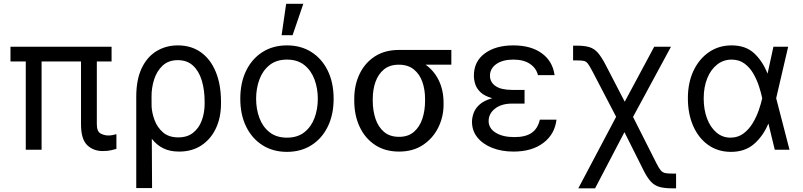

<svg xmlns="http://www.w3.org/2000/svg" viewBox="-20 -793 4253 1017"><path d="M571 -545.5V-467.3H492.9V-134.9Q492.9 -96.6 512.8 -85.9Q532.7 -75.3 554 -75.3Q565.7 -75.3 577.9 -77.8Q590.2 -80.3 596.6 -82.4V-4.3Q585.9 -1.1 567.8 3Q549.7 7.1 524.1 7.1Q474.1 7.1 441.6 -24.5Q409.1 -56.1 409.1 -134.9V-467.3H200.3V0H116.5V-467.3H35.5V-545.5Z M701.7 203.1V-279.8Q701.7 -371.4 730.6 -432Q759.6 -492.5 809.5 -522.5Q859.4 -552.6 921.9 -552.6Q993.6 -552.6 1044.7 -515.6Q1095.9 -478.7 1123.2 -411.6Q1150.6 -344.5 1150.6 -254.3V-244.3Q1150.6 -170.5 1123.6 -113.1Q1096.6 -55.8 1046.9 -22.9Q997.2 9.9 929 9.9Q879.6 9.9 844.5 -7.6Q809.3 -25.2 784.1 -57.9L785.5 203.1ZM783 -228.7Q784.8 -194.6 798.8 -156.6Q812.9 -118.6 843.2 -92Q873.6 -65.3 924.7 -65.3Q972.3 -65.3 1003.2 -90Q1034.1 -114.7 1049 -155.4Q1063.9 -196 1063.9 -244.3V-254.3Q1063.9 -316.8 1048.8 -366.7Q1033.7 -416.5 1002.3 -445.5Q970.9 -474.4 921.9 -474.4Q872.2 -474.4 841.3 -445.3Q810.4 -416.2 796.3 -371.8Q782.3 -327.4 782.7 -281.2Z M1500 11.4Q1426.1 11.4 1370.6 -23.8Q1315 -58.9 1283.9 -122.2Q1252.8 -185.4 1252.8 -269.9Q1252.8 -355.1 1283.9 -418.7Q1315 -482.2 1370.6 -517.4Q1426.1 -552.6 1500 -552.6Q1573.9 -552.6 1629.4 -517.4Q1685 -482.2 1716.1 -418.7Q1747.2 -355.1 1747.2 -269.9Q1747.2 -185.4 1716.1 -122.2Q1685 -58.9 1629.4 -23.8Q1573.9 11.4 1500 11.4ZM1500 -63.9Q1556.1 -63.9 1592.3 -92.7Q1628.6 -121.4 1646 -168.3Q1663.4 -215.2 1663.4 -269.9Q1663.4 -324.6 1646 -371.8Q1628.6 -419 1592.3 -448.2Q1556.1 -477.3 1500 -477.3Q1443.9 -477.3 1407.7 -448.2Q1371.4 -419 1354 -371.8Q1336.6 -324.6 1336.6 -269.9Q1336.6 -215.2 1354 -168.3Q1371.4 -121.4 1407.7 -92.7Q1443.9 -63.9 1500 -63.9ZM1471.6 -606.5 1495.7 -772.7H1586.6L1529.8 -606.5Z M1856.5 -258.5V-269.9Q1856.5 -343 1884.8 -401.6Q1913 -460.2 1965.7 -494.3Q2018.5 -528.4 2092.3 -528.4H2370.7V-450.3H2234.4Q2279.5 -418.3 2304.5 -366.5Q2329.5 -314.6 2329.5 -248.6V-238.6Q2329.5 -174.7 2301.7 -117.9Q2273.8 -61.1 2221.1 -25.6Q2168.3 9.9 2093.8 9.9Q2019.2 9.9 1966.1 -25.6Q1913 -61.1 1884.8 -121.8Q1856.5 -182.5 1856.5 -258.5ZM1954.5 -269.9V-258.5Q1954.5 -207.4 1968.9 -164.1Q1983.3 -120.7 2014 -94.5Q2044.7 -68.2 2093.8 -68.2Q2142 -68.2 2172.4 -94.5Q2202.8 -120.7 2217.2 -164.1Q2231.5 -207.4 2231.5 -258.5V-269.9Q2231.5 -318.2 2217.2 -359.2Q2202.8 -400.2 2172.1 -425.2Q2141.3 -450.3 2092.3 -450.3Q2044 -450.3 2013.7 -425.2Q1983.3 -400.2 1968.9 -359.2Q1954.5 -318.2 1954.5 -269.9Z M2758.5 -284.1V-244.3H2693.2Q2635.7 -244.3 2601.9 -217.5Q2568.2 -190.7 2568.2 -152Q2568.2 -113.6 2605.5 -90.2Q2642.8 -66.8 2704.5 -66.8Q2764.2 -66.8 2796.5 -89.5Q2828.8 -112.2 2839.5 -159.1H2927.6Q2918.7 -82 2858 -36Q2797.2 9.9 2700.3 9.9Q2637.1 9.9 2587.2 -9.8Q2537.3 -29.5 2508.7 -65Q2480.1 -100.5 2480.1 -147.7Q2480.1 -170.1 2488.8 -194.4Q2497.5 -218.8 2520.8 -239.7Q2544 -260.7 2587.4 -272.7Q2546.9 -284.1 2525.9 -303.8Q2505 -323.5 2497.5 -346.8Q2490.1 -370 2490.1 -392Q2490.1 -467.7 2547.9 -510.1Q2605.8 -552.6 2698.9 -552.6Q2792.3 -552.6 2849.8 -510.8Q2907.3 -469.1 2917.6 -394.9H2829.5Q2820.7 -431.8 2787.3 -454.5Q2753.9 -477.3 2698.9 -477.3Q2642.8 -477.3 2609 -453.7Q2575.3 -430 2575.3 -392Q2575.3 -358 2604.6 -337.4Q2633.9 -316.8 2693.2 -316.8H2758.5Z M3043.3 204.5 3243.6 -174.4 3118.6 -414.1Q3103.7 -442.5 3094.6 -454.9Q3085.6 -467.3 3073.3 -470.2Q3061.1 -473 3036.2 -473H3015.6V-551.1H3036.2Q3076.7 -551.1 3102.1 -543.3Q3127.5 -535.5 3146.7 -513.7Q3165.8 -491.8 3187.5 -450.3L3289.1 -254.3L3445.3 -545.5H3534.1L3333.1 -173.7L3458.1 73.9Q3470.5 98.4 3480.1 109.6Q3489.7 120.7 3503 123.6Q3516.3 126.4 3540.5 126.4H3561.1V204.5H3540.5Q3500 204.5 3473.7 197.3Q3447.4 190 3428.3 169.7Q3409.1 149.5 3389.2 110.1L3287.6 -93L3132.1 204.5Z M3849.4 11.4Q3781.2 10.7 3730.5 -25.7Q3679.7 -62.1 3651.6 -126.1Q3623.6 -190 3623.6 -272.7Q3623.6 -354.8 3653.2 -417.8Q3682.9 -480.8 3735.1 -516.7Q3787.3 -552.6 3855.1 -552.6Q3929.7 -552.6 3974.6 -510.8Q4019.5 -469.1 4045.5 -403.4H4045.8L4076.7 -545.5H4154.8L4091.3 -272.7L4161.9 0H4083.8L4050.4 -137.8H4049.7Q4022 -71.7 3973.4 -29.8Q3924.7 12.1 3849.4 11.4ZM4017.4 -272.7 4017 -274.1Q4011.7 -300.1 4000.7 -334.5Q3989.7 -369 3971.2 -401.6Q3952.8 -434.3 3924.2 -455.8Q3895.6 -477.3 3855.1 -477.3Q3811.8 -477.3 3778.4 -451Q3745 -424.7 3726.2 -378.2Q3707.4 -331.7 3707.4 -271.3Q3707.4 -212.4 3725.1 -165.3Q3742.9 -118.3 3774.9 -91.1Q3806.8 -63.9 3849.4 -63.9Q3888.8 -63.9 3918 -85.8Q3947.1 -107.6 3967 -140.8Q3986.9 -174 3999.1 -209.3Q4011.4 -244.7 4017 -271.3Z"/></svg>

Font: Inter Alia
Style: Regular
Weight: 400
Designer: Rasmus Andersson (Latin, Greek, Cyrillic etc.) and Evan from Shavian.info (Shavian, old style figures)
Foundry: Shavian.info
Version: Version 0.001;git-37ab20767